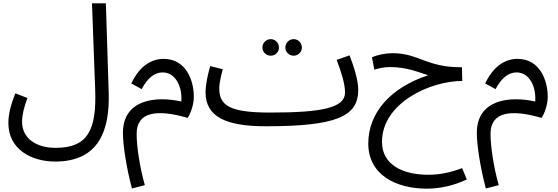

<svg xmlns="http://www.w3.org/2000/svg" viewBox="-20 -734 3335 1148"><path d="M30 1C30 160 169 232 310 232C572 232 637 44 630 -180L613 -714H530L549 -201C558 40 508 150 313 150C193 150 112 91 112 -6C112 -46 123 -92 144 -148L72 -176C43 -105 30 -47 30 1Z M769 393 846 373C815 263 797 141 797 66C797 -67 921 -82 1102 -29C1117 -50 1139 -105 1139 -155C1139 -251 1094 -382 958 -382C889 -382 816 -343 765 -235L827 -201C862 -267 903 -301 953 -301C1028 -301 1071 -218 1064 -127C919 -160 715 -144 715 61C715 129 734 262 769 393Z M1736 -401C1763 -401 1785 -423 1785 -450C1785 -477 1763 -500 1736 -500C1708 -500 1686 -477 1686 -450C1686 -423 1708 -401 1736 -401ZM1599 -401C1626 -401 1648 -423 1648 -450C1648 -477 1626 -500 1599 -500C1571 -500 1549 -477 1549 -450C1549 -423 1571 -401 1599 -401ZM1569 21C1995 21 2122 -39 2122 -197C2122 -257 2095 -338 2070 -403L1993 -376C2022 -300 2043 -231 2043 -181C2043 -89 1906 -61 1595 -61C1357 -61 1291 -101 1291 -205C1291 -239 1304 -290 1312 -320L1237 -339C1223 -289 1209 -231 1209 -182C1209 -36 1331 21 1569 21Z M2532 394C2610 394 2693 376 2771 339L2743 271C2677 297 2607 311 2542 311C2392 311 2264 254 2264 114C2264 -118 2552 -250 2744 -250L2742 -332H2733C2531 -332 2481 -416 2328 -416C2284 -416 2238 -406 2204 -392L2218 -318C2245 -325 2273 -333 2313 -333C2408 -333 2475 -305 2540 -284C2317 -211 2182 -61 2182 124C2182 309 2344 394 2532 394Z M2885 393 2962 373C2931 263 2913 141 2913 66C2913 -67 3037 -82 3218 -29C3233 -50 3255 -105 3255 -155C3255 -251 3210 -382 3074 -382C3005 -382 2932 -343 2881 -235L2943 -201C2978 -267 3019 -301 3069 -301C3144 -301 3187 -218 3180 -127C3035 -160 2831 -144 2831 61C2831 129 2850 262 2885 393Z"/></svg>

Font: Noto Sans Math
Style: Regular
Weight: 400
Designer: Monotype Design Team, Delve Withrington, Jeff Kellem
Foundry: Monotype Imaging Inc., Delve Fonts LLC
Version: Version 3.000